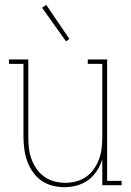

<svg xmlns="http://www.w3.org/2000/svg" viewBox="-20 -766 540 794"><path d="M246 8Q221 8 196 1.5Q171 -5 150.5 -19.5Q130 -34 115.5 -55Q101 -76 92.5 -100Q84 -124 80.5 -149.5Q77 -175 77 -200V-502H17V-520H97V-200Q97 -177 99.5 -154Q102 -131 110 -109Q118 -87 131 -68Q144 -49 163 -35.5Q182 -22 204.5 -16Q227 -10 250 -10Q273 -10 295.5 -16Q318 -22 337 -35.5Q356 -49 369 -68Q382 -87 390 -109Q398 -131 400.5 -154Q403 -177 403 -200V-502H343V-520H423V-18H483V0H403V-107Q395 -82 380.5 -59.5Q366 -37 345 -21.5Q324 -6 298.5 1Q273 8 246 8ZM253 -595 154 -734 171 -746 267 -605Z"/></svg>

Font: Iosevka Curly Slab Thin
Style: Regular
Weight: 100
Monospace: yes
Designer: Belleve Invis
Foundry: Belleve Invis
Version: Version 22.1.2; ttfautohint (v1.8.4)